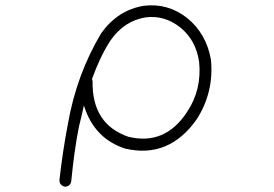

<svg xmlns="http://www.w3.org/2000/svg" viewBox="-20 -571 1040 730"><path d="M527 -549Q618 -560 691 -503Q765 -443 782 -344Q794 -222 729 -119Q623 33 456 -6Q338 -44 299 -170Q295 -151 290 -130Q285 -109 280 -89Q270 -38 263 13.5Q256 65 251 117Q248 137 228 139Q206 135 206 113Q212 60 220 6.5Q228 -47 238 -99Q271 -288 365 -445Q428 -533 527 -549ZM534 -505Q452 -492 400 -417Q378 -383 361 -346.5Q344 -310 330 -271V-269Q331 -268 331 -266Q331 -264 332 -262Q329 -99 468 -51Q607 -17 691 -145Q748 -230 737 -336Q725 -419 665 -467Q605 -514 534 -505Z"/></svg>

Font: Yomogi
Style: Regular
Weight: 400
Designer: satsuyako
Foundry: satsuyako
Version: Version 3.100